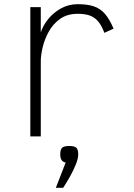

<svg xmlns="http://www.w3.org/2000/svg" viewBox="-20 -652 640 918"><path d="M125 0V-618H175V-497Q186 -531 211 -561.5Q236 -592 272 -612Q308 -632 352 -632Q398 -632 429 -621.5Q460 -611 482 -585.5Q504 -560 523 -515L479 -495Q466 -530 449.5 -549.5Q433 -569 410 -577.5Q387 -586 352 -586Q301 -586 267 -561.5Q233 -537 213 -500.5Q193 -464 184 -426Q175 -388 175 -360V0ZM247 246 294 125Q268 121 268 86Q268 63 277 54.5Q286 46 311 46Q336 46 345 54.5Q354 63 354 86Q354 105 343 133Q332 161 315.5 190.5Q299 220 282 246Z"/></svg>

Font: Victor Mono Thin
Style: Regular
Weight: 100
Monospace: yes
Designer: Rune Bjørnerås
Version: Version 1.561;gftools[0.9.30]